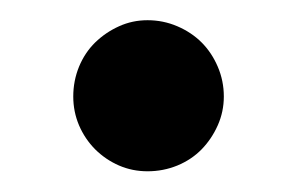

<svg xmlns="http://www.w3.org/2000/svg" viewBox="-20 -392 297 190"><path d="M52.5 -296.5Q52.5 -312 58.2 -326Q64 -340 74.2 -350Q84.5 -360 97.8 -366Q111 -372 126 -372Q141.5 -372 155.5 -366Q169.5 -360 179.5 -350Q189.5 -340 195.5 -326Q201.5 -312 201.5 -296.5Q201.5 -281.5 195.5 -268Q189.5 -254.5 179.5 -244.2Q169.5 -234 155.5 -228.2Q141.5 -222.5 126 -222.5Q111 -222.5 97.8 -228.2Q84.5 -234 74.2 -244.2Q64 -254.5 58.2 -268Q52.5 -281.5 52.5 -296.5Z"/></svg>

Font: Lato 2
Style: Italic
Weight: 400
Italic angle: -7°
Designer: Lukasz Dziedzic with Adam Twardoch and Botio Nikoltchev
Foundry: tyPoland Lukasz Dziedzic
Version: Version 2.015; 2015-08-06; http://www.latofonts.com/